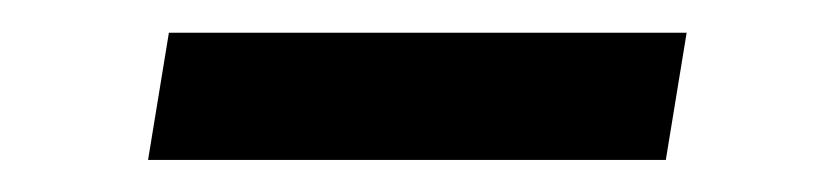

<svg xmlns="http://www.w3.org/2000/svg" viewBox="-20 -371 500 118"><path d="M83.8 -350.9 71 -272.7H389.2L402 -350.9Z"/></svg>

Font: Riot Sans 2.0
Style: Italic
Weight: 400
Italic angle: -9.39999°
Designer: Rasmus Andersson
Foundry: rsms
Version: Version 3.006;hotconv 1.0.109;makeotfexe 2.5.65596